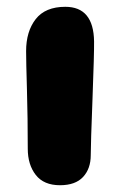

<svg xmlns="http://www.w3.org/2000/svg" viewBox="-20 -546 354 567"><path d="M157.2 1Q109.4 1 85.7 -29.3Q62 -59.6 62 -106.9Q62 -196.8 59.6 -280.5Q57.1 -364.3 57.1 -395Q57.1 -453.1 85.4 -489.5Q113.8 -525.9 172.9 -525.9Q256.3 -525.9 257.8 -423.8Q258.3 -390.1 253.2 -254.9Q248 -119.6 248 -87.9Q248 -47.9 225.3 -23.4Q202.6 1 157.2 1Z"/></svg>

Font: Shantell Sans Bouncy
Style: Regular
Weight: 800
Designer: Stephen Nixon, Anya Danilova, Shantell Martin
Foundry: Arrow Type
Version: Version 1.006;[9816181b4]